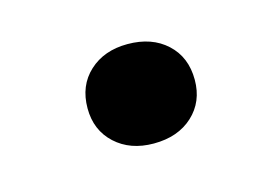

<svg xmlns="http://www.w3.org/2000/svg" viewBox="-37 -476 326 237"><g transform="rotate(-15 126.5 -357.5)"><path d="M206 -357Q206 -329 187 -311.5Q168 -294 137 -294Q107 -294 88 -311.5Q69 -329 69 -357Q69 -386 88 -403.5Q107 -421 137 -421Q168 -421 187 -403.5Q206 -386 206 -357Z"/></g></svg>

Font: Roboto Serif 20pt
Style: Italic
Weight: 400
Italic angle: -10°
Designer: Greg Gazdowicz
Foundry: Commercial Type
Version: Version 1.008